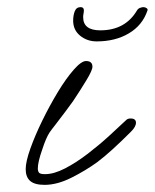

<svg xmlns="http://www.w3.org/2000/svg" viewBox="-20 -511 434 538"><path d="M105 7Q77 7 64.5 -4Q52 -15 52 -37Q52 -58 65 -94.5Q78 -131 98.5 -173Q119 -215 142 -253Q165 -291 186.5 -315.5Q208 -340 221 -340Q239 -340 239 -324Q239 -314 222 -286Q205 -258 185 -228Q177 -217 163 -198Q149 -179 136 -162.5Q123 -146 119 -140Q109 -125 98 -91Q86 -57 86 -39Q86 -31 89.5 -27Q93 -23 106 -23Q131 -23 162 -39Q193 -55 225 -79.5Q257 -104 285.5 -130Q314 -156 334 -175Q338 -179 346 -179Q361 -179 361 -167Q361 -156 347 -142Q320 -115 297 -94Q274 -73 253 -57Q220 -33 180 -13Q140 7 105 7ZM251 -395Q224 -395 204.5 -411Q185 -427 185 -453Q185 -468 189.5 -479.5Q194 -491 206 -491Q215 -491 215 -482Q215 -477 214 -472.5Q213 -468 213 -463Q213 -426 261 -426Q331 -426 364 -482Q367 -487 372.5 -489Q378 -491 382 -491Q387 -491 391 -488Q395 -485 393 -481Q379 -440 341 -417.5Q303 -395 251 -395Z"/></svg>

Font: Oooh Baby
Style: Regular
Weight: 400
Designer: Robert E. Leuschke
Foundry: Robert E. Leuschke
Version: Version 1.011; ttfautohint (v1.8.3)